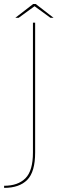

<svg xmlns="http://www.w3.org/2000/svg" viewBox="-84 -706 288 956"><path d="M-63.5 229.5Q12 229.5 51.5 189.8Q91 150 91 53.5V-593H80V53.5Q80 144 42.8 181.5Q5.5 219 -63.5 219ZM-7.5 -617.5H9L88 -675L167 -617.5H182.5L94 -686H81Z"/></svg>

Font: Anybody UltraCondensed Thin Thin
Style: Regular
Weight: 250
Version: Version 1.111